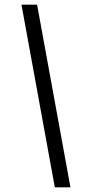

<svg xmlns="http://www.w3.org/2000/svg" viewBox="-20 -762 375 823"><path d="M282 41 139 -742H72L215 41Z"/></svg>

Font: Cheyenne Sans
Style: Italic
Weight: 400
Italic angle: -8.13011°
Designer: The Public Sans project authors (U.S. Web Design System), Libre Franklin designed by Pablo Impallari and Rodrigo Fuenzal
Foundry: The Cheyenne Sans Project Authors
Version: Version 2.007